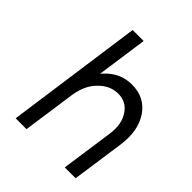

<svg xmlns="http://www.w3.org/2000/svg" viewBox="-198 -813 926 926"><g transform="rotate(45 265.0 -350.0)"><path d="M476 0 514 -266Q522 -321 514 -365.5Q506 -410 483 -444Q436 -512 349 -512Q271 -512 215 -453Q212 -450 209 -446.5Q206 -443 203 -439L240 -700H165L67 0H141L179 -267Q190 -345 233 -388Q277 -434 333 -434Q389 -434 419 -388Q451 -342 440 -267L402 0Z"/></g></svg>

Font: Unageo
Style: Regular-Italic
Weight: 400
Designer: Richard Sepsi
Foundry: Richard Sepsi
Version: Version 2.000